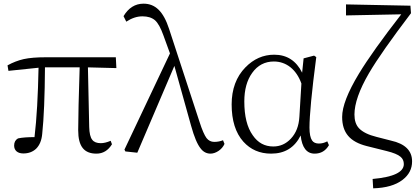

<svg xmlns="http://www.w3.org/2000/svg" viewBox="-20 -823 2278 1046"><path d="M505 14C541 14 569 -3 590 -37L583 -56C562 -47 544 -43 529 -43C508 -43 492 -49 483 -61C472 -74 467 -98 466 -131L459 -456L614 -452L611 -511H229C181 -511 141 -508 109 -501C79 -494 50 -483 21 -467L26 -437L190 -454C187 -302 180 -176 168 -76C131 -76 101 -74 78 -69C64 -61 57 -48 57 -30C57 -3 76 13 107 13C136 13 159 4 177 -13C196 -32 207 -59 210 -94C219 -178 224 -299 225 -456H414C409 -298 406 -184 406 -114C406 -69 414 -37 431 -16C447 4 472 14 505 14Z M1127 14C1155 14 1190 -8 1203 -39L1195 -59C1180 -53 1164 -50 1147 -50C1130 -50 1116 -57 1105 -71C1094 -86 1081 -115 1067 -159L901 -666C870 -761 826 -803 762 -803C716 -803 680 -780 653 -735L668 -705C697 -724 726 -734 756 -734C785 -734 807 -727 824 -713C841 -698 856 -670 870 -631L906 -532L658 -8L663 2L728 9L930 -464L1021 -138C1038 -77 1055 -36 1074 -13C1088 5 1106 14 1127 14Z M1457 14C1532 14 1585 -19 1618 -85C1625 -19 1651 14 1694 14C1728 14 1754 -1 1772 -32L1763 -53C1748 -45 1733 -41 1717 -41C1700 -41 1687 -47 1680 -58C1671 -71 1666 -95 1666 -128C1666 -193 1678 -321 1703 -512L1691 -520L1634 -505L1626 -427C1594 -492 1543 -525 1474 -525C1414 -525 1362 -502 1317 -456C1267 -405 1242 -337 1242 -254C1242 -167 1263 -99 1306 -51C1345 -8 1395 14 1457 14ZM1469 -25C1422 -25 1385 -45 1357 -86C1326 -129 1311 -191 1311 -270C1311 -334 1325 -386 1354 -426C1383 -467 1423 -488 1472 -488C1540 -488 1595 -444 1622 -368L1611 -186C1608 -137 1593 -98 1565 -68C1538 -39 1506 -25 1469 -25Z M2013 203C2082 201 2135 186 2173 157C2208 130 2225 97 2225 56C2225 -2 2187 -40 2110 -57L2032 -77C1987 -88 1955 -104 1936 -124C1919 -142 1911 -167 1911 -199C1911 -258 1937 -333 1990 -424C2035 -501 2112 -610 2219 -751L2216 -792L1865 -799V-739L2166 -745C2061 -610 1984 -502 1935 -421C1874 -320 1844 -242 1844 -186C1844 -99 1887 -50 1979 -27L2087 0C2123 9 2148 19 2162 31C2174 41 2180 54 2180 71C2180 115 2123 142 2010 152Z"/></svg>

Font: AllPunType Light
Style: Regular
Weight: 300
Version: 1.0